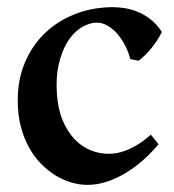

<svg xmlns="http://www.w3.org/2000/svg" viewBox="-20 -500 484 534"><path d="M430.2 -411.1Q418.9 -388.2 402.3 -367.4Q385.7 -346.7 365.7 -331.1Q360.4 -332 354 -333.3Q347.7 -334.5 342.3 -335.9Q338.4 -352.5 329.1 -371.3Q319.8 -390.1 306.6 -405.5Q293.5 -420.9 276.9 -429.9Q260.3 -439 241.7 -436.5Q221.2 -434.1 201.2 -420.2Q181.2 -406.2 166.3 -381.3Q151.4 -356.4 143.3 -320.8Q135.3 -285.2 138.2 -239.3Q141.1 -196.8 154.3 -165.3Q167.5 -133.8 187.5 -112.8Q207.5 -91.8 232.7 -81.8Q257.8 -71.8 284.7 -72.3Q315.9 -73.2 345.9 -88.4Q376 -103.5 399.4 -125.5L420.9 -99.1Q403.8 -78.1 381.6 -57.9Q359.4 -37.6 333.7 -21.5Q308.1 -5.4 280 4.4Q252 14.2 223.1 14.2Q201.7 14.2 178.7 7.6Q155.8 1 134.3 -12.2Q112.8 -25.4 93.8 -44.9Q74.7 -64.5 60.3 -90.6Q45.9 -116.7 37.6 -149.2Q29.3 -181.6 29.3 -220.7Q29.3 -277.3 48.1 -323.2Q66.9 -369.1 99.4 -402.3Q131.8 -435.5 175.5 -455.3Q219.2 -475.1 269 -479Q291 -481 313.5 -479Q335.9 -477.1 356.9 -469.5Q377.9 -461.9 396.7 -447.8Q415.5 -433.6 430.2 -411.1Z"/></svg>

Font: VarendraSemibold
Style: Regular
Weight: 600
Designer: Jacob Thomas
Foundry: Bangla Type Foundry
Version: Version 1.008